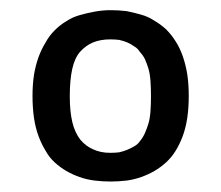

<svg xmlns="http://www.w3.org/2000/svg" viewBox="-20 -715 429 372"><path d="M54.7 -451.2Q60.5 -435.5 68.4 -422.9Q75.2 -410.2 85.9 -400.4Q96.7 -390.6 108.4 -383.8Q120.1 -377 133.8 -372.1Q147.5 -367.2 163.1 -365.2Q178.7 -363.3 194.3 -363.3Q210 -363.3 225.6 -365.2Q240.2 -367.2 253.9 -372.1Q267.6 -377 279.3 -383.8Q291 -390.6 301.8 -400.4Q312.5 -410.2 320.3 -422.9Q328.1 -435.5 334 -451.2Q339.8 -466.8 342.8 -486.3Q345.7 -505.9 345.7 -529.3Q345.7 -551.8 342.8 -571.3Q339.8 -589.8 334 -606.4Q328.1 -623 320.3 -634.8Q312.5 -647.5 301.8 -658.2Q291 -668 279.3 -674.8Q267.6 -682.6 253.9 -686.5Q240.2 -690.4 225.6 -693.4Q210 -695.3 194.3 -695.3Q178.7 -695.3 163.1 -692.4Q147.5 -689.5 133.8 -685.5Q120.1 -681.6 108.4 -673.8Q96.7 -667 85.9 -656.2Q75.2 -645.5 68.4 -632.8Q60.5 -620.1 54.7 -604.5Q48.8 -587.9 45.9 -570.3Q43 -551.8 43 -529.3Q43 -505.9 45.9 -486.3Q48.8 -466.8 54.7 -451.2ZM135.7 -615.2Q146.5 -627 160.2 -632.8Q174.8 -638.7 193.4 -638.7Q203.1 -638.7 210.9 -637.7Q219.7 -635.7 226.6 -632.8Q233.4 -629.9 240.2 -625Q247.1 -621.1 251 -614.3Q256.8 -608.4 260.7 -600.6Q264.6 -591.8 267.6 -582Q270.5 -572.3 271.5 -558.6Q272.5 -544.9 272.5 -528.3Q272.5 -511.7 271.5 -499Q270.5 -485.4 267.6 -475.6Q264.6 -465.8 260.7 -457Q256.8 -448.2 251 -441.4Q247.1 -435.5 240.2 -431.6Q233.4 -427.7 226.6 -424.8Q219.7 -421.9 210.9 -419.9Q203.1 -418.9 193.4 -418.9Q174.8 -418.9 160.2 -425.8Q146.5 -431.6 135.7 -444.3Q125 -458 120.1 -478.5Q115.2 -499 115.2 -528.3Q115.2 -560.5 120.1 -582Q125 -603.5 135.7 -615.2Z"/></svg>

Font: Aptus Gothic JP
Style: Medium
Weight: 400
Designer: Fuminori Ogawa / Motoya
Version: Version 1